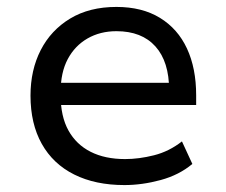

<svg xmlns="http://www.w3.org/2000/svg" viewBox="-20 -525 652 554"><path d="M339 9Q255 9 194 -21.5Q133 -52 100.5 -110Q68 -168 68 -249Q68 -323 97.5 -380.5Q127 -438 182.5 -471.5Q238 -505 316 -505Q390 -505 441.5 -473.5Q493 -442 519.5 -385Q546 -328 546 -250V-222H135V-286H487L468 -265Q468 -347 428.5 -391Q389 -435 316 -435Q269 -435 232.5 -414Q196 -393 175.5 -354.5Q155 -316 155 -260V-250Q155 -189 177.5 -148.5Q200 -108 241.5 -87Q283 -66 341 -66Q381 -66 424.5 -77Q468 -88 505 -117L535 -52Q497 -20 443.5 -5.5Q390 9 339 9Z"/></svg>

Font: Nunito Sans 7pt
Style: Regular
Weight: 400
Designer: Vernon Adams
Foundry: Vernon Adams
Version: Version 3.101;gftools[0.9.27]